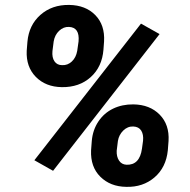

<svg xmlns="http://www.w3.org/2000/svg" viewBox="-20 -741 765 772"><path d="M258.3 -721.2Q324.2 -720.2 363.3 -680.2Q402.3 -640.1 398.4 -574.2L396 -541.5Q390.6 -472.2 344.7 -430.9Q298.8 -389.6 228.5 -390.6Q163.6 -391.6 124 -431.9Q84.5 -472.2 87.4 -536.6L90.3 -573.2Q96.2 -640.1 142.6 -681.2Q189 -722.2 258.3 -721.2ZM190.9 -535.6Q188.5 -509.8 199 -494.4Q209.5 -479 230 -479Q252 -478 268.8 -493.7Q285.6 -509.3 290.5 -536.6L295.9 -574.7Q300.8 -630.9 257.3 -632.8Q235.4 -633.8 217.8 -617.2Q200.2 -600.6 195.8 -574.2ZM516.6 -321.3Q582.5 -320.3 622.1 -280Q661.6 -239.7 657.7 -174.3L654.8 -136.7Q647.9 -67.9 601.3 -27.8Q554.7 12.2 487.3 10.3Q423.3 9.3 383.3 -30.5Q343.3 -70.3 346.2 -136.7L349.1 -174.8Q353 -218.8 375.7 -252.7Q398.4 -286.6 434.8 -304.2Q471.2 -321.8 516.6 -321.3ZM449.2 -134.8Q448.2 -111.3 458.5 -95.5Q468.8 -79.6 488.8 -78.6Q541.5 -76.7 550.8 -143.1L555.2 -175.3Q557.6 -200.2 547.9 -215.8Q538.1 -231.4 516.1 -232.4Q493.2 -233.4 475.6 -216.1Q458 -198.7 454.1 -174.3ZM193.4 -54.2 118.2 -96.7 546.9 -646 621.6 -604Z"/></svg>

Font: TypoPRO Roboto
Style: Italic
Weight: 900
Italic angle: -12°
Designer: Google
Version: Version 2.136; 2016